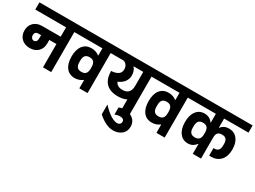

<svg xmlns="http://www.w3.org/2000/svg" viewBox="-61 -1311 2947 2219"><g transform="rotate(30 1412.5 -201.5)"><path d="M601 -534H511V0H401V-311H306V-263Q306 -197 264.5 -156.5Q223 -116 155 -116Q86 -116 44 -156.5Q2 -197 2 -263Q2 -329 44 -369Q86 -409 155 -409H401V-534H-10V-630H601ZM196 -311H155Q136 -311 124 -298Q112 -285 112 -263Q112 -243 124.5 -228Q137 -213 155 -213Q173 -213 184.5 -227Q196 -241 196 -263Z M1086 -534H996V0H886V-109H881Q836 -75 778 -75Q705 -75 664.5 -128Q624 -181 624 -275Q624 -368 664.5 -420Q705 -472 778 -472Q811 -472 837.5 -462.5Q864 -453 881 -438H886V-534H581V-630H1086ZM886 -262V-283Q886 -327 868 -349Q850 -371 810 -371Q771 -371 753 -349.5Q735 -328 735 -285V-262Q735 -219 753 -197.5Q771 -176 810 -176Q850 -176 868 -197.5Q886 -219 886 -262Z M1631 -534H1541V0H1431V-167Q1389 -142 1315 -142Q1212 -142 1158 -196.5Q1104 -251 1104 -358Q1151 -358 1189 -379.5Q1227 -401 1227 -449Q1227 -484 1207 -509Q1187 -534 1159 -534H1066V-630H1631ZM1431 -347V-534H1301Q1319 -515 1328.5 -488Q1338 -461 1338 -431Q1338 -383 1309.5 -345.5Q1281 -308 1230 -287Q1253 -233 1325 -233Q1431 -233 1431 -347Z M1464 130Q1486 130 1499 117.5Q1512 105 1512 86Q1512 66 1497.5 55.5Q1483 45 1457 45Q1423 45 1389 59V-35Q1425 -51 1464 -51Q1529 -51 1575.5 -13.5Q1622 24 1622 88Q1622 153 1576.5 190Q1531 227 1464 227Q1369 227 1261 131V0Q1383 130 1464 130Z M2115 -534H2025V0H1915V-109H1910Q1865 -75 1807 -75Q1734 -75 1693.5 -128Q1653 -181 1653 -275Q1653 -368 1693.5 -420Q1734 -472 1807 -472Q1840 -472 1866.5 -462.5Q1893 -453 1910 -438H1915V-534H1610V-630H2115ZM1915 -262V-283Q1915 -327 1897 -349Q1879 -371 1839 -371Q1800 -371 1782 -349.5Q1764 -328 1764 -285V-262Q1764 -219 1782 -197.5Q1800 -176 1839 -176Q1879 -176 1897 -197.5Q1915 -219 1915 -262Z M2514 -413Q2552 -463 2619 -463Q2689 -463 2730.5 -411.5Q2772 -360 2772 -272Q2772 -180 2725.5 -128Q2679 -76 2599 -76Q2588 -76 2574 -78V-177H2583Q2622 -177 2639 -197.5Q2656 -218 2656 -258V-281Q2656 -321 2639 -341.5Q2622 -362 2583 -362Q2544 -362 2527 -342Q2510 -322 2510 -281V0H2400V-130H2395Q2379 -106 2352 -90.5Q2325 -75 2288 -75Q2220 -75 2179 -128.5Q2138 -182 2138 -275Q2138 -367 2178.5 -419.5Q2219 -472 2287 -472Q2325 -472 2352.5 -456.5Q2380 -441 2395 -417H2400V-534H2095V-630H2835V-534H2510V-413ZM2400 -283Q2400 -327 2382 -349Q2364 -371 2324 -371Q2285 -371 2267 -349.5Q2249 -328 2249 -285V-262Q2249 -219 2267 -197.5Q2285 -176 2324 -176Q2364 -176 2382 -197.5Q2400 -219 2400 -262Z"/></g></svg>

Font: Pragati Narrow
Style: Bold
Weight: 700
Designer: Hector Gatti, Marcela Romero, Pablo Cosgaya and Nicolas Silva
Foundry: Omnibus-Type
Version: Version 1.010; ttfautohint (v1.3)